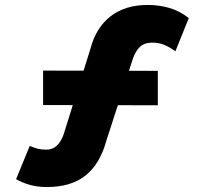

<svg xmlns="http://www.w3.org/2000/svg" viewBox="-20 -724 828 775"><path d="M169 31Q130 31 98 21.5Q66 12 45 -1L100 -135Q119 -127 133 -123.5Q147 -120 167 -120Q187 -120 201 -129.5Q215 -139 225 -156Q235 -173 241 -195L345 -527Q367 -612 426 -658Q485 -704 576 -704Q622 -704 663.5 -692Q705 -680 742 -651L688 -517Q663 -535 641.5 -543.5Q620 -552 595 -552Q563 -552 545 -535Q527 -518 516 -486L409 -155Q383 -61 324.5 -15Q266 31 169 31ZM154 -300V-439L617 -438V-299Z"/></svg>

Font: Lexend Mega
Style: Bold
Weight: 700
Version: Version 1.007